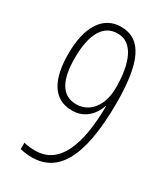

<svg xmlns="http://www.w3.org/2000/svg" viewBox="-184 -803 772 893"><g transform="rotate(30 202.5 -357.0)"><path d="M354 -406C354 -620 308 -724 196 -724C100 -724 45 -638 45 -493C45 -357 89 -272 191 -272C264 -272 302 -324 317 -369H319C317 -152 262 -25 137 -25C115 -25 92 -27 75 -32V2C92 7 119 10 138 10C269 10 354 -97 354 -406ZM197 -689C299 -689 316 -553 316 -466C316 -373 268 -307 194 -307C113 -307 81 -377 81 -491C81 -620 122 -689 197 -689Z"/></g></svg>

Font: Noto Sans Sinhala ExtraCondensed ExtraLight
Style: Regular
Weight: 200
Width: 2
Designer: Jelle Bosma - Monotype Design Team
Foundry: Monotype Imaging Inc.
Version: Version 2.006